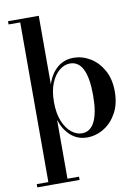

<svg xmlns="http://www.w3.org/2000/svg" viewBox="-105 -819 827 1138"><g transform="rotate(-10 308.0 -250.0)"><path d="M25 230.5H95V-730.5H25V-750H210V-337Q229 -397.5 270 -433.2Q311 -469 368.5 -469Q422 -469 469.2 -440.5Q516.5 -412 546.2 -358.5Q576 -305 576 -230Q576 -155 546.2 -101.2Q516.5 -47.5 469.2 -18.8Q422 10 368.5 10Q311.5 10 270.5 -26.2Q229.5 -62.5 210 -123V230.5H279.5V250H25ZM210 -230Q210 -162.5 229.2 -115.5Q248.5 -68.5 278.8 -44Q309 -19.5 342.5 -19.5Q393 -19.5 419.2 -73Q445.5 -126.5 445.5 -230Q445.5 -439.5 342.5 -439.5Q309 -439.5 278.8 -415.2Q248.5 -391 229.2 -344.2Q210 -297.5 210 -230Z"/></g></svg>

Font: Bodoni* 11pt Medium
Style: Regular
Weight: 500
Version: Version 2.3